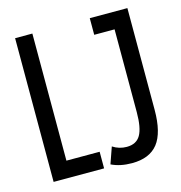

<svg xmlns="http://www.w3.org/2000/svg" viewBox="-101 -750 801 850"><g transform="rotate(-15 300.0 -325.0)"><path d="M43.5 0V-658.7H122.6V-76.2H274.9V0ZM333 -85Q362.3 -65.9 397 -65.9Q441.4 -65.9 460.2 -98.6Q479 -131.3 479 -203.1V-582.5H385.7V-658.7H558.1V-192.9Q558.1 -87.4 519.8 -38.8Q481.4 9.8 400.9 9.8Q346.7 9.8 306.6 -9.8Z"/></g></svg>

Font: Liberation Mono
Style: Regular
Weight: 400
Monospace: yes
Designer: Steve Matteson
Foundry: Ascender Corporation
Version: Version 2.1.5